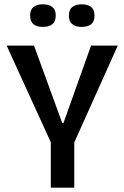

<svg xmlns="http://www.w3.org/2000/svg" viewBox="-20 -872 578 892"><path d="M216 0V-211L11 -660H138L269 -301H275L403 -660H527L325 -210V0ZM359 -747Q332 -747 316 -759.5Q300 -772 300 -800Q300 -827 316 -839.5Q332 -852 359 -852Q388 -852 403.5 -839.5Q419 -827 419 -799Q419 -771 403 -759Q387 -747 359 -747ZM179 -747Q151 -747 135.5 -759.5Q120 -772 120 -800Q120 -827 135.5 -839.5Q151 -852 179 -852Q207 -852 223 -839.5Q239 -827 239 -800Q239 -772 223 -759.5Q207 -747 179 -747Z"/></svg>

Font: Bricolage Grotesque SemiCondensed Medium
Style: Regular
Weight: 500
Width: 4
Designer: Mathieu Triay
Foundry: Atelier Triay
Version: Version 1.001;gftools[0.9.33.dev8+g029e19f]